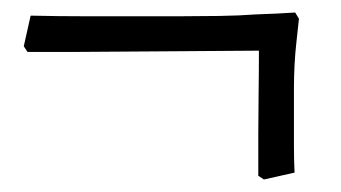

<svg xmlns="http://www.w3.org/2000/svg" viewBox="-20 -317 546 307"><path d="M458 -287Q456 -269 454 -250Q452 -233 451 -213.5Q450 -194 450 -177V-83Q450 -61 451 -41L402 -30L393 -36V-103Q393 -132 393.5 -167.5Q394 -203 394 -236L253 -235Q219 -235 179.5 -234.5Q140 -234 105 -234H24L18 -243L29 -292Q72 -291 115 -291H268Q298 -291 330.5 -291.5Q363 -292 390 -294Q422 -295 452 -297Z"/></svg>

Font: Alegreya
Style: Regular
Weight: 400
Designer: Juan Pablo del Peral
Foundry: Juan Pablo del Peral
Version: Version 1.003